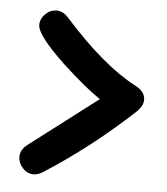

<svg xmlns="http://www.w3.org/2000/svg" viewBox="-41 -586 463 533"><g transform="rotate(5 190.5 -320.0)"><path d="M359.4 -323.7Q359.4 -306.2 341.3 -289.1Q225.1 -181.2 97.7 -99.6Q84 -90.8 71.8 -90.8Q54.2 -90.8 41.3 -104.7Q28.3 -118.7 28.3 -136.2Q28.3 -155.8 47.4 -170.4L236.8 -314.9Q193.4 -343.8 129.4 -403.3Q51.3 -477.1 51.3 -505.4Q51.3 -522.9 64.9 -536.1Q78.6 -549.3 96.2 -549.3Q114.3 -549.3 128.9 -532.7Q240.2 -408.2 330.6 -361.3Q359.4 -346.7 359.4 -323.7Z"/></g></svg>

Font: Bharatayuddha
Style: Regular
Weight: 400
Designer: R.S. Wihananto
Foundry: R.S. Wihananto
Version: Version 2.0.1